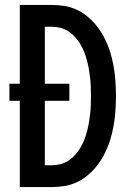

<svg xmlns="http://www.w3.org/2000/svg" viewBox="-20 -755 540 775"><path d="M60 0V-348H18V-417H60V-735H189Q215 -735 240 -731Q265 -727 288 -716.5Q311 -706 331 -690Q351 -674 367 -654.5Q383 -635 395.5 -613Q408 -591 417 -567Q426 -543 432 -518.5Q438 -494 441.5 -469Q445 -444 446.5 -418.5Q448 -393 448 -368Q448 -342 446.5 -316.5Q445 -291 441.5 -266Q438 -241 432 -216.5Q426 -192 417 -168Q408 -144 395.5 -122Q383 -100 367 -80.5Q351 -61 331 -45Q311 -29 288 -18.5Q265 -8 240 -4Q215 0 189 0ZM189 -88Q207 -88 224.5 -92.5Q242 -97 257 -107Q272 -117 284 -130.5Q296 -144 305 -159.5Q314 -175 320.5 -191.5Q327 -208 331.5 -225.5Q336 -243 339 -260.5Q342 -278 344 -296Q346 -314 346.5 -332Q347 -350 347 -368Q347 -385 346.5 -403Q346 -421 344 -439Q342 -457 339 -474.5Q336 -492 331.5 -509.5Q327 -527 320.5 -543.5Q314 -560 305 -575.5Q296 -591 284 -604.5Q272 -618 257 -628Q242 -638 224.5 -642.5Q207 -647 189 -647H161V-417H260V-348H161V-88Z"/></svg>

Font: Zed Mono Semibold
Style: Regular
Weight: 600
Monospace: yes
Designer: Belleve Invis
Foundry: Belleve Invis
Version: Version 1.0.0; ttfautohint (v1.8.4)